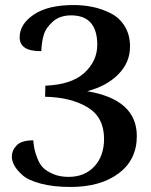

<svg xmlns="http://www.w3.org/2000/svg" viewBox="-20 -730 601 762"><path d="M260 12Q191 12 141 -1.5Q91 -15 68.5 -35.5Q46 -56 36.5 -74Q27 -92 27 -108Q27 -133 46 -153Q65 -173 112 -173Q114 -153 116.5 -139.5Q119 -126 128 -102.5Q137 -79 150.5 -65Q164 -51 190.5 -39.5Q217 -28 252 -28Q316 -28 354.5 -69.5Q393 -111 393 -179Q393 -265 327 -304.5Q261 -344 159 -346L160 -390Q264 -394 315 -441Q366 -488 366 -552Q366 -669 262 -669Q218 -669 190 -644.5Q162 -620 153.5 -591Q145 -562 144 -527Q58 -526 58 -582Q58 -634 114 -672Q170 -710 272 -710Q311 -710 347.5 -702.5Q384 -695 419 -677.5Q454 -660 475 -626Q496 -592 496 -545Q496 -482 449.5 -435Q403 -388 326 -368Q523 -335 523 -190Q523 -96 451 -42Q379 12 260 12Z"/></svg>

Font: Arima Koshi Semi Bold
Style: Regular
Weight: 600
Designer: Joana Correia and Natanael Gama
Foundry: NDISCOVER
Version: Version 1.019;PS 001.019;hotconv 1.0.88;makeotf.lib2.5.64775